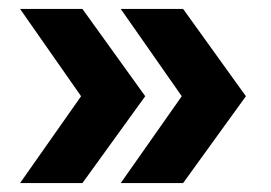

<svg xmlns="http://www.w3.org/2000/svg" viewBox="-20 -485 608 431"><path d="M25 -74 162 -269 25 -465H165L306 -269L165 -74ZM251 -74 388 -269 251 -465H391L532 -269L391 -74Z"/></svg>

Font: Montserrat Alternates
Style: Bold
Weight: 700
Designer: Julieta Ulanovsky
Foundry: Julieta Ulanovsky
Version: Version 7.200